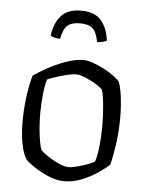

<svg xmlns="http://www.w3.org/2000/svg" viewBox="-51 -742 600 784"><g transform="rotate(5 249.0 -350.0)"><path d="M241 0Q210 0 176 -14.5Q142 -29 115.5 -47Q89 -65 81 -75Q67 -95 59 -136Q51 -177 51 -225Q51 -283 58.5 -335.5Q66 -388 76 -419Q95 -432 129.5 -451.5Q164 -471 204 -485.5Q244 -500 278 -500Q294 -500 316.5 -492Q339 -484 361.5 -472.5Q384 -461 401.5 -448Q419 -435 427 -426Q434 -411 438.5 -385.5Q443 -360 445 -331.5Q447 -303 447 -278Q447 -223 439.5 -170Q432 -117 423 -83Q406 -68 377.5 -48.5Q349 -29 313.5 -14.5Q278 0 241 0ZM255 -59Q268 -59 290.5 -65Q313 -71 333 -78.5Q353 -86 360 -91Q368 -113 372.5 -154Q377 -195 377 -237Q377 -285 372.5 -328Q368 -371 362 -386Q357 -393 337 -405.5Q317 -418 293 -428.5Q269 -439 251 -439Q238 -439 215 -433.5Q192 -428 169.5 -420.5Q147 -413 136 -408Q129 -389 124.5 -349Q120 -309 120 -271Q120 -218 126 -174.5Q132 -131 139 -118Q146 -110 166.5 -96Q187 -82 211.5 -70.5Q236 -59 255 -59ZM250 -700Q306 -700 332.5 -669Q359 -638 365 -587Q360 -584 350 -581Q340 -578 326 -578Q318 -619 301.5 -633.5Q285 -648 250 -648Q216 -648 199 -633.5Q182 -619 174 -578Q161 -578 150.5 -581Q140 -584 135 -587Q141 -638 168 -669Q195 -700 250 -700Z"/></g></svg>

Font: Texturina 72pt Light
Style: Regular
Weight: 300
Designer: Guillermo Torres Carreño
Foundry: Omnibus-Type
Version: Version 1.002; ttfautohint (v1.8.3)